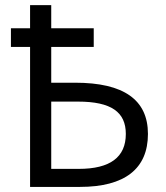

<svg xmlns="http://www.w3.org/2000/svg" viewBox="-20 -734 653 754"><path d="M98.1 -549.8H22.9V-623H98.1V-713.9H181.2V-623H348.1V-549.8H181.2V-409.2H274.9C465.8 -409.2 561 -342.3 561 -208C561 -71.3 470.2 0 293.9 0H98.1ZM181.2 -335V-70.8H289.1C412.6 -70.8 474.1 -116.7 474.1 -208C474.1 -293.9 417 -335 286.1 -335Z"/></svg>

Font: OpenSansEmoji
Style: Regular
Weight: 400
Foundry: MorbZ
Version: Version 1.000;PS 001.000;hotconv 1.0.70;makeotf.lib2.5.58329